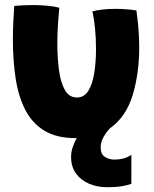

<svg xmlns="http://www.w3.org/2000/svg" viewBox="-20 -532 629 782"><path d="M515 98.5V216.5Q503 221.5 478.8 226Q454.5 230.5 415.5 230.5Q376.5 230.5 343.2 216.5Q310 202.5 289.8 175Q269.5 147.5 269.5 107Q269.5 87 276 67.5Q282.5 48 292.5 30.5Q290.5 30.5 288 30.5Q210.5 30.5 160.8 0.2Q111 -30 83 -84.5Q55 -139 43.8 -212Q32.5 -285 32.5 -370.5Q32.5 -403.5 34 -438.2Q35.5 -473 38 -508Q53 -509.5 76.8 -510.5Q100.5 -511.5 120 -511.5Q148.5 -511 176.8 -508.2Q205 -505.5 221.5 -500.5Q218.5 -470 216 -432.2Q213.5 -394.5 213.5 -355.5Q213.5 -297 220.2 -246.5Q227 -196 244.2 -165.5Q261.5 -135 293.5 -135Q323.5 -135 340.2 -162.8Q357 -190.5 364 -235.5Q371 -280.5 371 -332.5Q371 -375.5 367 -416.5Q363 -457.5 356.5 -485.5Q370.5 -490 396.8 -493Q423 -496 448.5 -496Q469 -496 494 -494.2Q519 -492.5 535.5 -489.5Q541 -452 544 -414Q547 -376 547 -339Q547 -232 520 -143.8Q493 -55.5 428 -9.5Q413 6 401.5 26.5Q390 47 390 68Q390 96 407.2 107Q424.5 118 446 118Q464.5 118 481.8 113.8Q499 109.5 515 98.5Z"/></svg>

Font: Grandstander ExtraBold
Style: Regular
Weight: 800
Designer: Tyler Finck
Foundry: Etcetera Type Co
Version: Version 1.200; ttfautohint (v1.8.3)